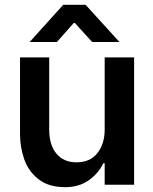

<svg xmlns="http://www.w3.org/2000/svg" viewBox="-20 -766 635 796"><path d="M536 0H414V-89H408Q389 -48 348.5 -19Q308 10 250 10Q181 10 139 -23.5Q97 -57 80 -107Q63 -157 63 -210V-528H184V-229Q184 -165 214 -129Q244 -93 297 -93Q354 -93 384 -131.5Q414 -170 414 -229V-528H536ZM242 -746H335L475 -592H362L290 -671H286L216 -592H103Z"/></svg>

Font: Be Vietnam SemiBold
Style: Regular
Weight: 600
Designer: Gabriel Lam
Foundry: TypeRant
Version: Version 4.000